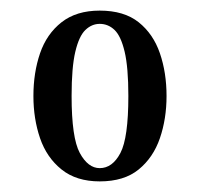

<svg xmlns="http://www.w3.org/2000/svg" viewBox="-20 -709 377 362"><path d="M168 -367Q124 -367 96 -389.5Q68 -412 55.5 -448.5Q43 -485 43 -528Q43 -572 55.5 -608.5Q68 -645 96 -667Q124 -689 168 -689Q214 -689 241.5 -667Q269 -645 281.5 -608.5Q294 -572 294 -528Q294 -485 281.5 -448.5Q269 -412 241.5 -389.5Q214 -367 168 -367ZM168 -392Q192 -392 207 -420.5Q222 -449 222 -528Q222 -582 215 -611.5Q208 -641 196 -652.5Q184 -664 168 -664Q153 -664 141 -652.5Q129 -641 122 -611.5Q115 -582 115 -528Q115 -449 130.5 -420.5Q146 -392 168 -392Z"/></svg>

Font: El Messiri
Style: Regular
Weight: 400
Designer: Mohamed Gaber
Foundry: Kief Type Foundry
Version: Version 2.020